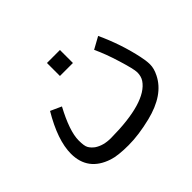

<svg xmlns="http://www.w3.org/2000/svg" viewBox="-123 -504 878 878"><g transform="rotate(-45 315.5 -65.0)"><path d="M348 -246V-330H264V-246ZM172 -141 119 -165C72 -86 48 -17 48 41C48 115 85 164 158 188C181 196 217 200 262 200C307 200 356 193 409 180C494 159 550 121 578 64C588 44 593 26 593 8C593 -10 590 -28 586 -47C572 -113 549 -183 517 -252L459 -220C475 -186 490 -146 504 -100C518 -54 526 -23 526 -7C526 9 522 24 514 36C477 91 381 119 228 120C196 120 169 113 147 98C137 90 130 83 124 73C118 63 116 46 116 23C116 -17 135 -72 172 -141Z"/></g></svg>

Font: Iranian Sans 
Style: Regular
Weight: 400
Designer: Hooman Mehr, Hadi Navid in Neviseh Pardaz Co. Ltd. (http://nevisa.com)
Foundry: http://font-store.ir
Version: 5.0.0 build 1/7/1393